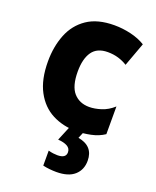

<svg xmlns="http://www.w3.org/2000/svg" viewBox="-148 -650 796 977"><g transform="rotate(20 250.0 -161.5)"><path d="M301 10Q229 10 171 -20Q113 -50 79 -113.5Q45 -177 45 -275Q45 -355 71 -420.5Q97 -486 153.5 -524.5Q210 -563 301 -563Q346 -563 390.5 -552.5Q435 -542 469 -521L422 -393Q400 -407 373.5 -415Q347 -423 316 -423Q258 -423 231.5 -385Q205 -347 205 -278Q205 -199 236.5 -163.5Q268 -128 321 -128Q350 -128 385 -139Q420 -150 451 -178V-28Q420 -7 379 1.5Q338 10 301 10ZM277 240Q260 240 240 238Q220 236 204 232V151Q218 155 231 156.5Q244 158 253 158Q299 158 299 126Q299 105 280.5 94.5Q262 84 230 82L264 0H340L324 38Q408 53 408 132Q408 181 375 210.5Q342 240 277 240Z"/></g></svg>

Font: Noto Sans Mono ExtraCondensed Black
Style: Regular
Weight: 900
Width: 2
Designer: Monotype Design Team
Foundry: Monotype Imaging Inc.
Version: Version 2.014